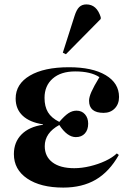

<svg xmlns="http://www.w3.org/2000/svg" viewBox="-20 -837 592 871"><path d="M267 14Q164 14 103.5 -27Q43 -68 43 -138Q43 -192 77.5 -227Q112 -262 175 -271V-273Q115 -282 83 -312Q51 -342 51 -390Q51 -456 115.5 -494Q180 -532 293 -532Q399 -532 459.5 -496Q520 -460 520 -397Q520 -365 500.5 -345Q481 -325 450 -325Q384 -325 384 -380Q384 -396 394.5 -420Q405 -444 431 -487Q392 -513 321 -513Q256 -513 219 -480.5Q182 -448 182 -393Q182 -354 197.5 -328Q213 -302 249 -284Q273 -312 290.5 -323.5Q308 -335 327 -335Q351 -335 365.5 -318.5Q380 -302 380 -276Q380 -248 365 -231.5Q350 -215 324 -215Q285 -215 249 -270Q183 -234 183 -174Q183 -127 218 -100.5Q253 -74 317 -74Q351 -74 388.5 -83Q426 -92 458 -107Q490 -122 510 -141L519 -134Q476 -58 414.5 -22Q353 14 267 14ZM279 -591 265 -598 318 -764Q327 -793 339.5 -805Q352 -817 372 -817Q419 -817 437 -759V-751Z"/></svg>

Font: Literata 72pt
Style: Bold
Weight: 700
Designer: Latin by Veronika Burian and Jose Scaglione. Greek by Irene Vlachou. Cyrillic by Vera Evstafieva.
Foundry: TypeTogether
Version: Version 3.002